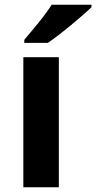

<svg xmlns="http://www.w3.org/2000/svg" viewBox="-20 -786 404 806"><path d="M227 0H78V-546H227ZM364 -756Q350 -742 327 -722Q304 -702 277.5 -680Q251 -658 225.5 -638.5Q200 -619 181 -606H82V-619Q98 -638 119.5 -663.5Q141 -689 162 -716.5Q183 -744 197 -766H364Z"/></svg>

Font: Noto Sans Devanagari
Style: Bold
Weight: 700
Version: Version 2.003